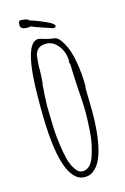

<svg xmlns="http://www.w3.org/2000/svg" viewBox="-121 -825 587 900"><g transform="rotate(-15 173.0 -375.0)"><path d="M59 -349V-384Q59 -663 131 -663Q136 -663 145 -660Q177 -649 208 -646Q227 -642 246 -607Q267 -571 277.5 -512Q288 -453 288 -391L286 -386Q286 -353 287 -327L288 -267Q288 -216 284 -175Q278 -113 264 -68Q255 -41 243.5 -23Q232 -5 215 7Q199 19 176 19Q59 19 59 -349ZM230 -65Q249 -121 253 -179Q257 -239 257 -275Q257 -315 251 -393Q246 -480 246 -511L242 -519L244 -524Q244 -568 219.5 -600Q195 -632 160 -632Q114 -632 105 -588Q103 -573 101 -545Q101 -471 95 -444Q95 -429 92 -397L90 -350Q90 -328 91 -311L92 -271Q92 -224 100 -163Q106 -118 114 -87Q122 -56 137 -34Q152 -10 172 -10Q211 -10 230 -65ZM113 -729Q107 -727 97 -727Q63 -727 63 -747Q63 -765 69 -769H75Q105 -769 114 -758Q114 -757 126 -754Q136 -751 166 -739Q190 -729 207 -720Q226 -709 226 -701Q226 -698 222 -695.5Q218 -693 214 -693Q198 -698 157.5 -712Q117 -726 113 -729Z"/></g></svg>

Font: Amatic SC
Style: Regular
Weight: 400
Designer: Multiple Designers
Foundry: Vernon Adams
Version: Version 2.505